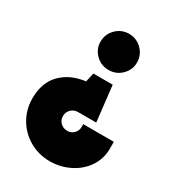

<svg xmlns="http://www.w3.org/2000/svg" viewBox="-172 -575 818 903"><g transform="rotate(30 237.0 -123.0)"><path d="M362 -377Q362 -337 333 -308.5Q304 -280 263 -280Q222 -280 193 -308.5Q164 -337 164 -377Q164 -418 193 -447Q222 -476 263 -476Q304 -476 333 -447Q362 -418 362 -377ZM337 -37H238Q216 -37 201 -22Q186 -7 186 14Q186 36 201 50.5Q216 65 238 65Q259 65 273.5 50.5Q288 36 288 14V0H454V37Q454 92 424.5 136Q395 180 345 205Q295 230 238 230Q178 230 128 201.5Q78 173 49 123.5Q20 74 20 14Q20 -72 69 -121.5Q118 -171 199 -181L210 -230H315Z"/></g></svg>

Font: Lineal Heavy
Style: Regular
Weight: 900
Designer: Created by Frank Adebiaye with contributions from Anton Moglia & Ariel Martín Pérez
Created by Frank ADEBIAYE with FontF
Foundry: Velvetyne Type Foundry
Version: Version 2.000